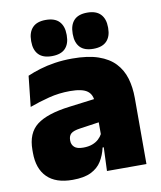

<svg xmlns="http://www.w3.org/2000/svg" viewBox="-80 -755 698 831"><g transform="rotate(-10 269.0 -339.0)"><path d="M498.5 0H325L330 -126L326.5 -130.5V-283.5L325 -301.5Q325 -336 302.8 -352.2Q280.5 -368.5 227 -368.5Q178.5 -368.5 133.8 -357Q89 -345.5 48 -330.5L62.5 -465Q87.5 -476 118 -485.2Q148.5 -494.5 184.5 -500Q220.5 -505.5 261 -505.5Q329.5 -505.5 375.2 -489.8Q421 -474 448 -445.2Q475 -416.5 486.8 -377Q498.5 -337.5 498.5 -290ZM172.5 12Q98.5 12 60.8 -25.8Q23 -63.5 23 -133V-145.5Q23 -219.5 68.2 -254.5Q113.5 -289.5 213 -302L338.5 -318L349 -217L242.5 -201.5Q213.5 -197.5 202.2 -187.8Q191 -178 191 -159V-157Q191 -139.5 202.8 -128.5Q214.5 -117.5 242 -117.5Q265 -117.5 281.8 -123.8Q298.5 -130 309.8 -140.5Q321 -151 327.5 -163.5L352.5 -103.5H324Q316.5 -70 300.2 -44Q284 -18 253.5 -3Q223 12 172.5 12ZM177 -531Q138 -531 118.8 -551.2Q99.5 -571.5 99.5 -608V-612Q99.5 -649 118.8 -669.5Q138 -690 177 -690Q217 -690 236.2 -669.5Q255.5 -649 255.5 -612V-608Q255.5 -571.5 236.2 -551.2Q217 -531 177 -531ZM359.5 -531Q320 -531 301 -551.2Q282 -571.5 282 -608V-612Q282 -649 301 -669.5Q320 -690 359.5 -690Q398.5 -690 418 -669.5Q437.5 -649 437.5 -612V-608Q437.5 -571.5 418 -551.2Q398.5 -531 359.5 -531Z"/></g></svg>

Font: Anek Devanagari Medium ExtraBold
Style: Regular
Weight: 800
Version: Version 1.003